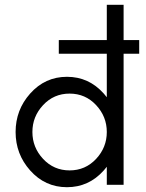

<svg xmlns="http://www.w3.org/2000/svg" viewBox="-20 -770 610 800"><path d="M495 0V-546H560V-603H495V-750H425V-603H225V-546H425V-364.9C421.1 -370 416.9 -375.1 412.5 -380C370.9 -426.7 319.8 -450 259 -450C198.2 -450 147.1 -426.7 105.5 -380C65.2 -334.7 45 -281.4 45 -220C45 -158.6 65.2 -105.3 105.5 -60C147.1 -13.3 198.2 10 259 10C319.8 10 370.9 -13.3 412.5 -60C416.9 -65 421.1 -70 425 -75.1V0ZM425 -220C425 -177.2 410.2 -139.8 380.5 -108C350.7 -76 313.8 -60 270 -60C226.2 -60 189.3 -76 159.5 -108C129.8 -139.8 115 -177.2 115 -220C115 -262.8 129.8 -300.2 159.5 -332C189.3 -364 226.2 -380 270 -380C313.8 -380 350.7 -364 380.5 -332C410.2 -300.2 425 -262.8 425 -220Z"/></svg>

Font: GI
Style: Regular
Weight: 400
Designer: Alfredo Marco Pradil
Version: Version 1.01 2015